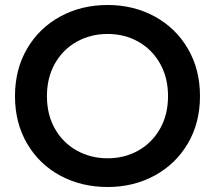

<svg xmlns="http://www.w3.org/2000/svg" viewBox="-20 -734 861 769"><path d="M40 -349Q40 -456 88.5 -539Q137 -622 221.5 -668Q306 -714 411 -714Q515 -714 599.5 -668Q684 -622 732.5 -539Q781 -456 781 -349Q781 -242 732.5 -159.5Q684 -77 599.5 -31Q515 15 411 15Q306 15 221.5 -30.5Q137 -76 88.5 -159Q40 -242 40 -349ZM653 -349Q653 -423 621 -479.5Q589 -536 534 -567Q479 -598 411 -598Q343 -598 287.5 -567Q232 -536 200 -479.5Q168 -423 168 -349Q168 -274 200.5 -217.5Q233 -161 288.5 -130.5Q344 -100 411 -100Q478 -100 533 -130.5Q588 -161 620.5 -217.5Q653 -274 653 -349Z"/></svg>

Font: Prompt Medium
Style: Regular
Weight: 500
Designer: Katatrad Team
Foundry: CadsonDemak
Version: Version 1.001